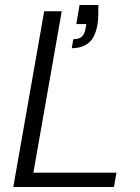

<svg xmlns="http://www.w3.org/2000/svg" viewBox="-20 -745 558 765"><path d="M33 0 156 -700H226L113 -57H444L434 0ZM266 -553 272 -589Q295 -589 305.5 -598.5Q316 -608 320 -627L324 -649H284L297 -725H372Q372 -700 371.5 -682Q371 -664 368 -645Q359 -595 333 -574Q307 -553 266 -553Z"/></svg>

Font: DM Sans 24pt Light
Style: Italic
Weight: 300
Italic angle: -10°
Designer: Colophon Foundry, Jonny Pinhorn
Foundry: Colophon Foundry
Version: Version 4.004;gftools[0.9.30]